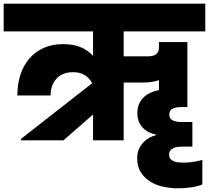

<svg xmlns="http://www.w3.org/2000/svg" viewBox="-34 -760 1132 1040"><path d="M470 -140 310 0H80V-8L465 -309Q452 -336 426 -352.5Q400 -369 363 -369Q303 -369 271.5 -333.5Q240 -298 240 -243H60Q60 -304 76.5 -355Q93 -406 125 -443Q157 -480 203 -500.5Q249 -521 309 -521Q363 -521 402.5 -504.5Q442 -488 470 -458V-590H-14V-740H1078V-590H636V-455H770Q796 -455 811.5 -466.5Q827 -478 827 -503V-532H981V-180H947Q921 -180 902 -172Q883 -164 883 -139Q883 -116 902.5 -107.5Q922 -99 948 -99H1008V34H957Q943 34 929.5 35.5Q916 37 905.5 42Q895 47 888.5 55.5Q882 64 882 78Q882 92 889 100.5Q896 109 907.5 113.5Q919 118 932.5 119.5Q946 121 959 121Q992 121 1021.5 115.5Q1051 110 1062 106V239Q1037 250 1000 255Q963 260 931 260Q890 260 850.5 251.5Q811 243 779.5 223.5Q748 204 728.5 173Q709 142 709 97Q709 50 738 16.5Q767 -17 812 -28V-31Q791 -35 772.5 -44Q754 -53 740 -67.5Q726 -82 718 -101.5Q710 -121 710 -148Q710 -177 720 -198.5Q730 -220 746.5 -235Q763 -250 784 -259Q805 -268 827 -272V-326Q807 -319 785.5 -316Q764 -313 743 -313H636V0H470Z"/></svg>

Font: SVN-Poppins ExtraBold
Style: Regular
Weight: 800
Designer: Ninad Kale (Devanagari), Jonny Pinhorn (Latin)
Foundry: Indian Type Foundry
Version: Version 3.002 2017; ttfautohint (v1.8.3)